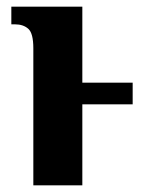

<svg xmlns="http://www.w3.org/2000/svg" viewBox="-20 -556 430 576"><path d="M80 -411Q80 -456 65 -469.5Q50 -483 25 -483H14V-536H227V-308H378V-243H227V0H80Z"/></svg>

Font: Noto Serif ExtraCondensed ExtraBold
Style: Regular
Weight: 800
Width: 2
Designer: Monotype Design Team
Foundry: Monotype Imaging Inc.
Version: Version 2.013; ttfautohint (v1.8.4.7-5d5b)